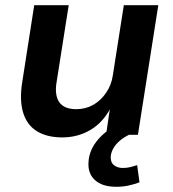

<svg xmlns="http://www.w3.org/2000/svg" viewBox="-20 -516 662 735"><path d="M218 10Q161 10 122.5 -13Q84 -36 69 -83.5Q54 -131 65 -201L111 -496H243L197 -204Q191 -171 197 -147Q203 -123 221.5 -110.5Q240 -98 272 -98Q308 -98 337.5 -115Q367 -132 387 -162Q407 -192 412 -228L454 -496H586L508 0H386L401 -102H403Q374 -47 326 -18.5Q278 10 218 10ZM425 199Q371 199 343 173Q315 147 319 102Q322 57 355.5 18Q389 -21 439 -42L474 0Q455 9 439.5 22Q424 35 415 50Q406 65 404 81Q402 104 415.5 115.5Q429 127 450 127Q465 127 477.5 124Q490 121 505 116L514 182Q492 190 471 194.5Q450 199 425 199Z"/></svg>

Font: Nunito Sans 9pt
Style: Bold Italic
Weight: 700
Italic angle: -9°
Version: Version 3.101;gftools[0.9.27]